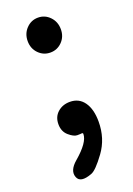

<svg xmlns="http://www.w3.org/2000/svg" viewBox="-141 -597 581 838"><g transform="rotate(-20 149.0 -177.5)"><path d="M134 179Q78 200 66 168Q53 135 94 100Q162 42 162 3Q162 -2 157 -2Q151 -1 135 -1Q119 -1 96.5 -20.5Q74 -40 74 -74Q74 -108 97 -128.5Q120 -149 154 -149Q196 -149 219.5 -116Q243 -83 243 -25Q243 53 200 112Q157 171 134 179ZM149 -380Q117 -380 94.5 -403Q72 -426 72 -460.5Q72 -495 94.5 -518.5Q117 -542 149 -542Q181 -542 203.5 -518.5Q226 -495 226 -460.5Q226 -426 203.5 -403Q181 -380 149 -380Z"/></g></svg>

Font: Resource Han Rounded CN Medium
Style: Regular
Weight: 500
Designer: Cyano Hao (round all glyphs); Ryoko NISHIZUKA 西塚涼子 (kana, bopomofo & ideographs); Paul D. Hunt (Latin, Greek & Cyrillic)
Foundry: Cyano Hao
Version: 0.990